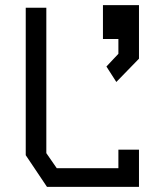

<svg xmlns="http://www.w3.org/2000/svg" viewBox="-20 -726 640 746"><path d="M80 -696V-123L162.5 0H520V-144.5H440V-72.5H200.5L160 -131V-696ZM432 -407.5 520 -498V-706H380V-574.5H440V-517L393.5 -467.5Z"/></svg>

Font: Kode Mono
Style: Regular
Weight: 400
Monospace: yes
Designer: Isa Ozler
Foundry: Kadena LLC
Version: Version 1.000;gftools[0.9.28]